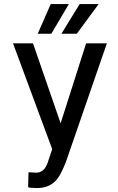

<svg xmlns="http://www.w3.org/2000/svg" viewBox="-20 -927 588 957"><path d="M120.1 5.9 122.1 -68.4 160.6 -66.4Q199.7 -66.4 216.8 -113.8L240.2 -183.6L44.9 -710.9H144.5L282.2 -312.5L409.2 -710.9H512.7L308.1 -118.7Q285.2 -61.5 267.6 -38.1Q250 -14.6 225.1 -2.4Q200.2 10.3 164.6 10.3Q128.9 10.3 120.1 5.9ZM232.9 -906.7H323.2L235.8 -758.8H168ZM377 -906.7H471.7L362.8 -758.8H286.1Z"/></svg>

Font: RobotoCondensed-Regular
Style: Regular
Weight: 400
Designer: Google
Version: Version 2.001201; 2014